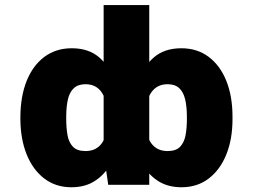

<svg xmlns="http://www.w3.org/2000/svg" viewBox="-20 -748 1023 777"><path d="M920.9 -275.4V-265.6Q920.9 -184.6 895.8 -122.6Q870.6 -60.5 824.5 -25.4Q778.3 9.8 714.8 9.8Q662.1 9.8 624.8 -12.5Q587.4 -34.7 562.7 -73.2Q538.1 -111.8 522.9 -161.1Q507.8 -210.4 499 -264.6V-266.6Q510.7 -345.7 534.2 -410.6Q557.6 -475.6 600.8 -514.2Q644 -552.7 713.9 -552.7Q777.8 -552.7 824.2 -518.1Q870.6 -483.4 895.8 -421.1Q920.9 -358.9 920.9 -275.4ZM736.3 -265.6V-275.4Q736.3 -316.9 729.2 -346.2Q722.2 -375.5 705.1 -391.4Q688 -407.2 658.2 -407.2Q614.7 -407.2 591.6 -373Q568.4 -338.9 568.4 -271.5V-261.7Q568.8 -200.7 591.8 -168.7Q614.7 -136.7 658.2 -136.7Q692.4 -136.7 709 -154.3Q725.6 -171.9 731 -201.2Q736.3 -230.5 736.3 -265.6ZM399.4 -127.9V-727.5H584V0H418ZM62.5 -265.6V-275.4Q63 -358.9 88.1 -421.1Q113.3 -483.4 159.9 -518.1Q206.5 -552.7 270.5 -552.7Q340.3 -552.7 383.3 -514.2Q426.3 -475.6 449.7 -410.6Q473.1 -345.7 484.4 -266.6V-264.6Q476.1 -210.4 460.9 -161.1Q445.8 -111.8 420.9 -73.2Q396 -34.7 358.6 -12.5Q321.3 9.8 268.6 9.8Q205.6 9.8 159.4 -25.4Q113.3 -60.5 88.1 -122.6Q63 -184.6 62.5 -265.6ZM248 -275.4V-265.6Q248 -230.5 253.2 -201.2Q258.3 -171.9 275.1 -154.3Q292 -136.7 326.2 -136.7Q369.6 -136.7 392.3 -168.7Q415 -200.7 415 -261.7V-271.5Q415 -338.9 392.3 -373Q369.6 -407.2 326.2 -407.2Q296.4 -407.2 279.1 -391.4Q261.7 -375.5 254.9 -346.2Q248 -316.9 248 -275.4Z"/></svg>

Font: Inter 16pt Black
Style: Regular
Weight: 900
Version: Version 4.001;git-66647c0bb